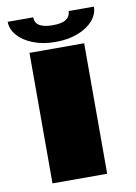

<svg xmlns="http://www.w3.org/2000/svg" viewBox="-84 -793 603 849"><g transform="rotate(-10 217.5 -369.0)"><path d="M82 0V-586H327.5V0ZM204.5 -613.5Q148 -613.5 104.2 -630.8Q60.5 -648 35.8 -676.2Q11 -704.5 11 -738H125.5Q125.5 -688.5 204.5 -688.5Q248 -688.5 266.2 -702Q284.5 -715.5 284.5 -738H398Q398 -704.5 373.8 -676.2Q349.5 -648 306 -630.8Q262.5 -613.5 204.5 -613.5Z"/></g></svg>

Font: Anybody UltraExpanded ExtraBold
Style: Regular
Weight: 800
Width: 9
Designer: Tyler Finck
Foundry: Etcetera Type Company
Version: Version 1.010; ttfautohint (v1.8.3) -l 8 -r 50 -G 200 -x 14 